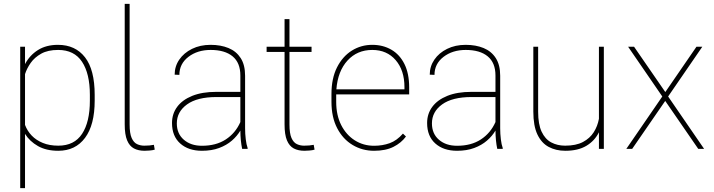

<svg xmlns="http://www.w3.org/2000/svg" viewBox="-20 -770 3694 993"><path d="M279.8 -538.1Q369.6 -538.1 419.7 -473.6Q469.7 -409.2 469.7 -279.3V-249.5Q469.7 -124 419.9 -57.1Q370.1 9.8 281.2 9.8Q219.2 9.8 176.3 -14.6Q133.3 -39.1 109.4 -77.6V203.1H84.5V-528.3H109.4V-438.5Q133.3 -483.9 176 -511Q218.8 -538.1 279.8 -538.1ZM444.8 -249.5V-279.3Q444.8 -389.2 404.3 -450.4Q363.8 -511.7 280.8 -511.7Q227.5 -511.7 193.1 -492.4Q158.7 -473.1 138.7 -444.6Q118.7 -416 109.4 -386.7V-124Q121.1 -92.8 144 -68.8Q167 -44.9 201.4 -30.8Q235.8 -16.6 281.7 -16.6Q364.3 -16.6 404.5 -77.9Q444.8 -139.2 444.8 -249.5Z M650.4 -750V-126.5Q650.4 -80.1 660.9 -56.4Q671.4 -32.7 688.7 -24.7Q706.1 -16.6 726.1 -16.6Q754.9 -16.6 775.9 -21L780.3 3.9Q769.5 7.3 753.7 8.5Q737.8 9.8 728 9.8Q695.8 9.8 672.9 -2.2Q649.9 -14.2 637.5 -43.9Q625 -73.7 625 -126.5V-750Z M1247.6 -106.4Q1247.6 -78.1 1251 -49.8Q1254.4 -21.5 1260.7 -4.4V0H1232.4Q1223.6 -40.5 1223.1 -94.7Q1206.5 -66.4 1179.2 -42.7Q1151.9 -19 1113.3 -4.6Q1074.7 9.8 1024.4 9.8Q954.1 9.8 911.9 -28.1Q869.6 -65.9 869.6 -133.8Q869.6 -181.2 896.2 -217.3Q922.9 -253.4 974.1 -274.2Q1025.4 -294.9 1098.1 -294.9H1223.1V-379.4Q1223.1 -445.3 1183.1 -478.5Q1143.1 -511.7 1069.3 -511.7Q1001 -511.7 954.3 -475.8Q907.7 -439.9 907.7 -382.8L883.3 -383.8Q883.3 -426.8 907.2 -461.7Q931.2 -496.6 973.1 -517.3Q1015.1 -538.1 1069.3 -538.1Q1121.6 -538.1 1161.9 -521.5Q1202.1 -504.9 1224.9 -469.5Q1247.6 -434.1 1247.6 -378.4ZM1024.4 -16.1Q1097.7 -16.1 1147.7 -48.8Q1197.8 -81.5 1223.1 -138.7V-268.1H1099.6Q1000 -268.1 947.3 -230Q894.5 -191.9 894.5 -131.8Q894.5 -78.6 930.7 -47.4Q966.8 -16.1 1024.4 -16.1Z M1602.5 -21 1606.9 3.9Q1596.2 7.3 1580.3 8.5Q1564.5 9.8 1554.7 9.8Q1522.5 9.8 1499.5 -2.2Q1476.6 -14.2 1464.1 -43.9Q1451.7 -73.7 1451.7 -126.5V-501.5H1358.9V-528.3H1451.7V-670.9H1477.1V-528.3H1591.3V-501.5H1477.1V-126.5Q1477.1 -80.1 1487.5 -56.4Q1498 -32.7 1515.4 -24.7Q1532.7 -16.6 1552.7 -16.6Q1581.5 -16.6 1602.5 -21Z M2096.2 -281.7H1718.8V-243.2Q1718.8 -174.3 1744.6 -123.3Q1770.5 -72.3 1814.9 -44.2Q1859.4 -16.1 1914.6 -16.1Q1958 -16.1 1995.4 -29.5Q2032.7 -43 2064 -79.1L2079.6 -64Q2055.2 -30.8 2014.9 -10.5Q1974.6 9.8 1914.6 9.8Q1853.5 9.8 1803.5 -20.3Q1753.4 -50.3 1723.9 -106.9Q1694.3 -163.6 1694.3 -243.2V-284.2Q1694.3 -364.7 1722.9 -421.4Q1751.5 -478 1799.3 -508.1Q1847.2 -538.1 1905.3 -538.1Q1960.9 -538.1 2004.2 -512.9Q2047.4 -487.8 2071.8 -438.7Q2096.2 -389.6 2096.2 -317.4ZM1905.3 -511.7Q1827.1 -511.7 1777.1 -456.8Q1727.1 -401.9 1719.7 -308.1H2071.8V-319.3Q2071.8 -406.2 2026.4 -459Q1981 -511.7 1905.3 -511.7Z M2566.9 -106.4Q2566.9 -78.1 2570.3 -49.8Q2573.7 -21.5 2580.1 -4.4V0H2551.8Q2543 -40.5 2542.5 -94.7Q2525.9 -66.4 2498.5 -42.7Q2471.2 -19 2432.6 -4.6Q2394 9.8 2343.8 9.8Q2273.4 9.8 2231.2 -28.1Q2189 -65.9 2189 -133.8Q2189 -181.2 2215.6 -217.3Q2242.2 -253.4 2293.5 -274.2Q2344.7 -294.9 2417.5 -294.9H2542.5V-379.4Q2542.5 -445.3 2502.4 -478.5Q2462.4 -511.7 2388.7 -511.7Q2320.3 -511.7 2273.7 -475.8Q2227.1 -439.9 2227.1 -382.8L2202.6 -383.8Q2202.6 -426.8 2226.6 -461.7Q2250.5 -496.6 2292.5 -517.3Q2334.5 -538.1 2388.7 -538.1Q2440.9 -538.1 2481.2 -521.5Q2521.5 -504.9 2544.2 -469.5Q2566.9 -434.1 2566.9 -378.4ZM2343.8 -16.1Q2417 -16.1 2467 -48.8Q2517.1 -81.5 2542.5 -138.7V-268.1H2418.9Q2319.3 -268.1 2266.6 -230Q2213.9 -191.9 2213.9 -131.8Q2213.9 -78.6 2250 -47.4Q2286.1 -16.1 2343.8 -16.1Z M3077.6 -528.3H3103V0H3077.6V-85.9Q3055.7 -41.5 3012.7 -15.9Q2969.7 9.8 2903.8 9.8Q2855 9.8 2817.6 -10.3Q2780.3 -30.3 2759.3 -74.7Q2738.3 -119.1 2738.3 -192.9V-528.3H2763.2V-191.9Q2763.2 -127.4 2781.2 -88.9Q2799.3 -50.3 2831.1 -33.4Q2862.8 -16.6 2902.8 -16.6Q2959 -16.6 2994.9 -35.6Q3030.8 -54.7 3050.8 -86.2Q3070.8 -117.7 3077.6 -155.8Z M3420.9 -293.9 3582 -528.3H3612.3L3435.5 -271L3621.6 0H3591.3L3420.4 -248L3249.5 0H3219.2L3405.3 -271L3228.5 -528.3H3259.3Z"/></svg>

Font: Robert Sans Thin
Style: Regular
Weight: 100
Designer: Christian Robertson (extended by Adam Twardoch)
Foundry: Google
Version: Version 12.135;April 2, 2019;FontCreator 11.5.0.2425 64-bit;